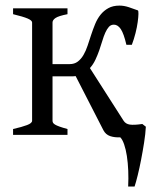

<svg xmlns="http://www.w3.org/2000/svg" viewBox="-20 -484 554 689"><path d="M251.5 -210.9Q247.6 -210.4 243.7 -210.2Q239.7 -210 235.8 -210H168.5V-50.8Q168.5 -46.9 170.2 -43.7Q171.9 -40.5 177.2 -37.1Q182.6 -33.7 193.4 -29.8Q204.1 -25.9 222.2 -21V0H26.9V-21Q59.1 -28.3 77.1 -35.2Q95.2 -42 95.2 -50.8V-403.3Q95.2 -410.6 79.3 -417.5Q63.5 -424.3 26.9 -433.1V-454.1H222.2V-433.1Q189.9 -426.8 179.2 -419.4Q168.5 -412.1 168.5 -403.3V-253.9H229.5Q247.1 -253.9 259 -262.9Q271 -272 279.5 -286.6Q288.1 -301.3 294.4 -320.3Q300.8 -339.4 307.1 -358.9Q313.5 -378.4 321.3 -397.5Q329.1 -416.5 340.8 -431.2Q352.5 -445.8 368.9 -454.8Q385.3 -463.9 408.7 -463.9Q424.8 -463.9 441.9 -458.3Q459 -452.6 474.6 -446.8Q477.1 -445.8 476.8 -434.1Q476.6 -422.4 474.1 -404.5Q471.7 -386.7 466.3 -365.2Q460.9 -343.8 453.1 -323.2H433.6Q424.3 -363.3 413.6 -379.4Q402.8 -395.5 388.7 -395.5Q377.9 -395.5 370.8 -387.7Q363.8 -379.9 357.9 -366.9Q352.1 -354 347.2 -337.4Q342.3 -320.8 336.2 -303.5Q330.1 -286.1 322.3 -269.5Q314.5 -252.9 302.7 -239.7L423.8 -50.3Q431.2 -39.1 446 -36.9Q460.9 -34.7 490.7 -39.1L503.4 -29.3Q502 -3.4 497.1 27.8Q492.2 59.1 486.3 89.4Q480.5 119.6 474.1 145.3Q467.8 170.9 462.9 185.5H439.9Q441.4 156.7 440.2 128.4Q439 100.1 435.3 75.9Q431.6 51.8 425.5 34.2Q419.4 16.6 411.6 8.8Q391.1 9.8 375.2 4.4Q359.4 -1 351.1 -16.6Z"/></svg>

Font: Gentium Plus
Style: Regular
Weight: 400
Designer: J. Victor Gaultney, Annie Olsen, Iska Routamaa
Foundry: SIL International
Version: Version 1.510